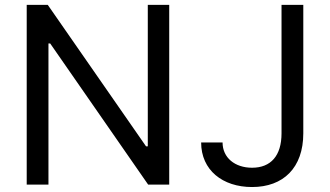

<svg xmlns="http://www.w3.org/2000/svg" viewBox="-20 -747 1335 777"><path d="M664.8 -727.3H578.1V-154.8H571L173.3 -727.3H88.1V0H176.1V-571H183.2L579.5 0H664.8ZM794 -170.5C794 -58.6 880.7 9.9 1000 9.9C1126.4 9.9 1207.4 -67.8 1207.4 -207.4V-727.3H1119.3V-207.4C1119.3 -116.8 1076 -68.2 1000 -68.2C930.8 -68.2 880.7 -108.7 880.7 -170.5Z"/></svg>

Font: Margiela Sans
Style: Regular
Weight: 400
Designer: Stefan Endress, Andreas Faust
Version: Version 1.100;FEAKit 1.0